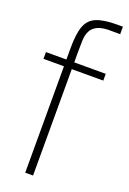

<svg xmlns="http://www.w3.org/2000/svg" viewBox="-174 -958 679 1014"><g transform="rotate(20 165.0 -450.5)"><path d="M110 -494V-702Q110 -781 126 -824Q142 -867 183 -884Q224 -901 298 -901H331V-859H287Q234 -861 206 -848Q178 -835 167 -812Q156 -789 155 -758.5Q154 -728 154 -694V-494ZM110 0V-634H154V0ZM-5 -598V-636H331V-598Z"/></g></svg>

Font: Matangi Light
Style: Regular
Weight: 300
Designer: Prashant Pant
Foundry: The Graphic Ant
Version: Version 3.002